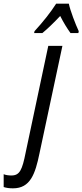

<svg xmlns="http://www.w3.org/2000/svg" viewBox="-149 -786 449 1046"><path d="M39 -616 37 -606H82C110 -629 143 -661 179 -699C197 -663 217 -631 235 -606H278L280 -616C263 -652 233 -730 226 -766H157C127 -719 85 -666 39 -616ZM-78 240C16 240 43 162 66 50L191 -536H114L-9 44C-28 141 -42 170 -87 170C-101 170 -118 168 -129 163V233C-114 238 -97 240 -78 240Z"/></svg>

Font: Noto Sans ExtraCondensed
Style: Italic
Weight: 400
Width: 2
Italic angle: -12°
Designer: Monotype Design Team
Foundry: Monotype Imaging Inc.
Version: Version 2.013